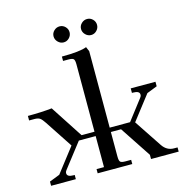

<svg xmlns="http://www.w3.org/2000/svg" viewBox="-127 -1027 1111 1147"><g transform="rotate(-15 428.0 -453.5)"><path d="M22 -411V-439Q108 -439 171 -446L302 -245H382V-662Q382 -687 375 -694.5Q368 -702 343 -702H310V-729Q422 -729 464 -746L476 -718V-245H602L698 -370Q705 -378 705 -388Q705 -411 666 -411H658V-439H811V-411L747 -386L631 -236L744 -66Q771 -26 815 -26H837V0H666V-26L539 -218H476V-66Q476 -41 483 -33.5Q490 -26 515 -26H550V0H336V-26H382V-218H278L161 -67Q154 -59 154 -49Q154 -26 193 -26H201V0H48V-26L112 -51L228 -201L116 -371Q101 -394 89.5 -402.5Q78 -411 55 -411ZM308 -823Q293 -838 293 -858Q293 -878 308 -892.5Q323 -907 343 -907Q363 -907 377.5 -892.5Q392 -878 392 -858Q392 -838 377.5 -823Q363 -808 343 -808Q323 -808 308 -823ZM478 -823Q463 -838 463 -858Q463 -878 478 -892.5Q493 -907 513 -907Q533 -907 547.5 -892.5Q562 -878 562 -858Q562 -838 547.5 -823Q533 -808 513 -808Q493 -808 478 -823Z"/></g></svg>

Font: Dihjauti
Style: Bold
Weight: 700
Designer: T. Christopher White
Version: Version 3.0.0